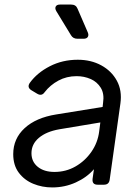

<svg xmlns="http://www.w3.org/2000/svg" viewBox="-20 -810 613 842"><path d="M209 12Q165 12 126 -4Q87 -20 62.5 -52.5Q38 -85 38 -134Q38 -202 88 -248Q138 -294 226 -308L430 -341L432 -359Q438 -399 422 -425Q406 -451 377.5 -463.5Q349 -476 316 -476Q272 -476 236 -456.5Q200 -437 176 -406Q163 -387 143 -399L118 -414Q97 -427 111 -447Q143 -491 198.5 -519.5Q254 -548 321 -548Q379 -548 424 -523.5Q469 -499 492.5 -456Q516 -413 508 -356L461 -22Q458 0 436 0H408Q383 0 386 -26L392 -68Q361 -32 312.5 -10Q264 12 209 12ZM118 -138Q118 -101 145.5 -78.5Q173 -56 219 -56Q269 -56 311 -80Q353 -104 381 -144.5Q409 -185 415 -234L420 -273L240 -243Q183 -233 150.5 -205.5Q118 -178 118 -138ZM320 -640Q300 -640 291 -656L227 -761Q220 -773 224.5 -781.5Q229 -790 243 -790H292Q313 -790 320 -772L365 -668Q370 -656 365 -648Q360 -640 346 -640Z"/></svg>

Font: Pitagon Sans Text
Style: Italic
Weight: 400
Italic angle: -8°
Designer: Travis Tran
Foundry: Pitagon
Version: Version 1.001; ttfautohint (v1.8.4.7-5d5b);gftools[0.9.26]